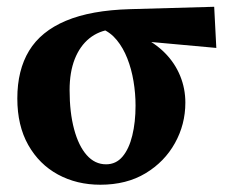

<svg xmlns="http://www.w3.org/2000/svg" viewBox="-20 -516 662 552"><path d="M268.5 15.1Q200.8 15.1 146.7 -14.2Q92.6 -43.6 61.2 -99.2Q29.8 -154.8 29.8 -232.9Q29.8 -314.4 63.7 -370.2Q97.7 -426.1 169.6 -456.3Q241.6 -486.6 354.4 -489.7L595.8 -496.5L601.9 -378.2L355.9 -400.6L300.7 -431.7Q264.1 -427.5 236.9 -405.7Q209.8 -383.8 194.9 -346.2Q180.1 -308.5 180.1 -257Q180.1 -192.9 193 -144.7Q205.9 -96.5 229.3 -70.1Q252.7 -43.6 284.9 -43.6Q313.6 -43.6 332.3 -65.8Q351 -88 360.3 -126.3Q369.7 -164.6 369.7 -212.3Q369.7 -247.9 363.8 -282.8Q358 -317.7 346 -348.1Q334.1 -378.5 315.8 -400.8Q297.6 -423.1 272.5 -433.2L288 -438.9Q342.3 -432 384.2 -412.2Q426 -392.3 454.6 -363.3Q483.1 -334.3 498 -297.8Q512.9 -261.3 512.9 -220.9Q512.9 -158.3 482.9 -104.5Q453 -50.7 398.4 -17.8Q343.8 15.1 268.5 15.1Z"/></svg>

Font: Source Serif 4 Variable
Style: Regular
Weight: 400
Designer: Frank Grießhammer
Foundry: Adobe
Version: Version 4.005;hotconv 1.1.0;makeotfexe 2.6.0